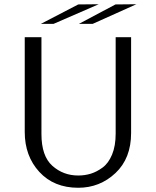

<svg xmlns="http://www.w3.org/2000/svg" viewBox="-20 -871 739 908"><path d="M353 -758 526 -850 625 -851 418 -758ZM173 -758 350 -850 447 -851 233 -758ZM97 -247V-695H176V-237Q176 -133 227.5 -87Q279 -41 350 -41Q381 -41 409 -49.5Q437 -58 465 -78.5Q493 -99 510 -140Q527 -181 527 -239V-695H600V-242Q600 -122 526 -52.5Q452 17 350 17Q235 17 166 -58Q97 -133 97 -247Z"/></svg>

Font: Coval
Style: ExtraLight
Weight: 250
Foundry: Context Ltd
Version: Version 001.000